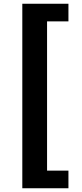

<svg xmlns="http://www.w3.org/2000/svg" viewBox="-20 -830 440 1024"><path d="M99 174V-810H345V-716H231V80H345V174Z"/></svg>

Font: Source Han Sans TC Heavy
Style: Regular
Weight: 900
Designer: Ryoko NISHIZUKA Ë•øÂ°öÊ∂ºÂ≠ê (kana, bopomofo & ideographs); Paul D. Hunt (Latin, Greek & Cyrillic); Sandoll Communicatio
Foundry: Adobe
Version: Version 2.004;hotconv 1.0.118;makeotfexe 2.5.65603